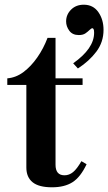

<svg xmlns="http://www.w3.org/2000/svg" viewBox="-20 -783 460 816"><path d="M201 13Q145 13 118.5 -8.5Q92 -30 92 -71V-422H11V-450Q48 -453 80 -477Q112 -501 138.5 -539Q165 -577 182 -622H216V-450H331V-422H216V-83Q216 -38 254 -38Q274 -38 290.5 -51.5Q307 -65 326 -98L348 -85Q322 -30 288 -8.5Q254 13 201 13ZM311 -492 291 -514Q335 -545 357.5 -577.5Q380 -610 380 -644Q380 -656 377.5 -659.5Q375 -663 373 -663Q368 -663 361 -656Q354 -649 343.5 -641.5Q333 -634 315 -634Q288 -634 274.5 -652.5Q261 -671 261 -692Q261 -721 282 -742Q303 -763 336 -763Q376 -763 398 -731.5Q420 -700 420 -656Q420 -604 389.5 -563.5Q359 -523 311 -492Z"/></svg>

Font: Libre Bodoni Medium
Style: Regular
Weight: 500
Designer: Pablo Impallari, Rodrigo Fuenzalida
Foundry: Impallari Type
Version: Version 2.005;gftools[0.9.23]